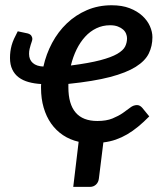

<svg xmlns="http://www.w3.org/2000/svg" viewBox="-20 -537 638 730"><path d="M90.5 -332Q90.5 -310 104.8 -297.5Q119 -285 145 -284Q155.5 -331.5 178.2 -374Q201 -416.5 234.2 -448.2Q267.5 -480 310.5 -498.5Q353.5 -517 404.5 -517Q444 -517 473 -505.8Q502 -494.5 521.2 -476.8Q540.5 -459 550 -437.5Q559.5 -416 559.5 -395.5Q559.5 -362 545.8 -333.8Q532 -305.5 496.2 -283Q460.5 -260.5 398.5 -244.2Q336.5 -228 240 -218V-205Q240 -141.5 267.5 -109.2Q295 -77 350 -77Q384.5 -77 407.5 -86.5Q430.5 -96 446.8 -107.2Q463 -118.5 475.2 -128Q487.5 -137.5 501 -137.5Q506.5 -137.5 511.5 -134.8Q516.5 -132 520.5 -127.5L547.5 -94.5Q526 -72.5 505.2 -55.5Q484.5 -38.5 463.5 -26.2Q442.5 -14 420.2 -6.2Q398 1.5 373 4.5L356 141.5Q354.5 156 345 164.8Q335.5 173.5 322.5 173.5H258.5L279 2Q246 -5.5 219.5 -23.2Q193 -41 174.5 -67.2Q156 -93.5 146 -127.8Q136 -162 136 -202.5Q136 -206.5 136 -210Q136 -213.5 136.5 -217.5Q110.5 -219 88.8 -225Q67 -231 51.2 -242.8Q35.5 -254.5 26.8 -272.8Q18 -291 18 -316.5Q18 -329.5 19.5 -341Q21 -352.5 24.2 -364.5Q27.5 -376.5 33.2 -389.2Q39 -402 47.5 -418L85 -410Q95.5 -407 99.2 -401Q103 -395 103 -389.5Q103 -385 101 -379.5Q99 -374 96.8 -366.8Q94.5 -359.5 92.5 -351Q90.5 -342.5 90.5 -332ZM398.5 -441Q370.5 -441 346.5 -429.5Q322.5 -418 303.8 -397.5Q285 -377 271.2 -349Q257.5 -321 249.5 -288Q319 -297 361 -308Q403 -319 425.8 -332.2Q448.5 -345.5 455.8 -360.2Q463 -375 463 -391.5Q463 -399.5 459.5 -408.5Q456 -417.5 448.2 -424.5Q440.5 -431.5 428.2 -436.2Q416 -441 398.5 -441Z"/></svg>

Font: Lato Semibold
Style: Italic
Weight: 600
Italic angle: -7°
Designer: Lukasz Dziedzic
Foundry: tyPoland Lukasz Dziedzic
Version: Version 2.006; 2014-01-15